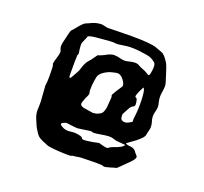

<svg xmlns="http://www.w3.org/2000/svg" viewBox="-97 -577 794 749"><g transform="rotate(20 300.0 -203.0)"><path d="M433.6 -453.1C417 -459 381.8 -461.9 328.1 -461.9C274.4 -460.9 241.2 -460.9 230.5 -460C229.5 -460 222.7 -461.9 208 -464.8C205.1 -465.8 202.1 -464.8 199.2 -464.8C186.5 -464.8 170.9 -460 154.3 -451.2C153.3 -450.2 150.4 -450.2 144.5 -447.3C139.6 -445.3 131.8 -438.5 122.1 -426.8C110.4 -412.1 103.5 -404.3 100.6 -402.3C98.6 -400.4 93.8 -381.8 85.9 -346.7C83 -334 84 -324.2 86.9 -318.4C90.8 -312.5 90.8 -302.7 85.9 -288.1C81.1 -272.5 78.1 -260.7 78.1 -255.9C78.1 -253.9 78.1 -253.9 79.1 -252.9C81.1 -250 82 -235.4 82 -209C82 -186.5 81.1 -173.8 80.1 -170.9C79.1 -168 79.1 -163.1 80.1 -157.2C82 -131.8 83 -113.3 84 -100.6V-78.1C82 -61.5 84 -44.9 90.8 -30.3C96.7 -15.6 101.6 -4.9 104.5 1C113.3 15.6 119.1 24.4 123 28.3C127 32.2 135.7 38.1 149.4 43.9C152.3 44.9 157.2 45.9 164.1 49.8C170.9 53.7 190.4 55.7 221.7 57.6C235.4 58.6 247.1 58.6 254.9 58.6C261.7 58.6 265.6 58.6 267.6 57.6C270.5 55.7 277.3 54.7 289.1 53.7C292 52.7 295.9 52.7 299.8 51.8C303.7 50.8 328.1 50.8 372.1 49.8C386.7 49.8 395.5 50.8 399.4 52.7C402.3 54.7 412.1 52.7 427.7 47.9C441.4 43.9 448.2 41 450.2 42C451.2 42 465.8 27.3 494.1 -1C507.8 -14.6 512.7 -24.4 506.8 -30.3L499 -39.1C493.2 -49.8 484.4 -54.7 472.7 -55.7C460.9 -56.6 454.1 -58.6 452.1 -61.5C451.2 -61.5 457 -65.4 467.8 -73.2C477.5 -80.1 483.4 -84 485.4 -85.9C503.9 -100.6 513.7 -111.3 514.6 -118.2C516.6 -125 516.6 -127.9 516.6 -128.9C519.5 -137.7 521.5 -146.5 521.5 -154.3C521.5 -161.1 520.5 -168 518.6 -173.8C513.7 -187.5 512.7 -202.1 517.6 -217.8C521.5 -230.5 521.5 -243.2 517.6 -254.9C514.6 -267.6 513.7 -279.3 515.6 -292C519.5 -314.5 519.5 -327.1 517.6 -333C515.6 -338.9 512.7 -350.6 506.8 -368.2C500 -390.6 495.1 -402.3 494.1 -404.3L491.2 -410.2C480.5 -427.7 470.7 -439.5 460 -443.4C450.2 -447.3 441.4 -450.2 433.6 -453.1ZM313.5 -417C329.1 -419.9 349.6 -420.9 376 -418C401.4 -415 419.9 -412.1 427.7 -408.2C434.6 -405.3 440.4 -401.4 447.3 -395.5C453.1 -389.6 454.1 -375 449.2 -350.6C447.3 -341.8 444.3 -338.9 438.5 -343.8C432.6 -347.7 427.7 -349.6 424.8 -351.6C409.2 -357.4 398.4 -362.3 392.6 -366.2C386.7 -370.1 374 -370.1 357.4 -366.2C356.4 -366.2 352.5 -365.2 344.7 -363.3C335.9 -361.3 324.2 -363.3 309.6 -367.2C308.6 -368.2 302.7 -368.2 293.9 -369.1C285.2 -370.1 271.5 -366.2 253.9 -355.5C241.2 -349.6 234.4 -346.7 233.4 -347.7C231.4 -348.6 225.6 -339.8 213.9 -323.2C211.9 -321.3 209 -317.4 203.1 -310.5C197.3 -304.7 190.4 -290 183.6 -266.6C183.6 -265.6 178.7 -256.8 168.9 -239.3C160.2 -221.7 155.3 -221.7 155.3 -240.2C155.3 -287.1 155.3 -313.5 156.2 -318.4L159.2 -327.1C156.2 -345.7 155.3 -357.4 155.3 -362.3C154.3 -367.2 158.2 -377 166 -393.6C166 -394.5 167 -396.5 168.9 -401.4C171.9 -405.3 184.6 -408.2 207 -410.2C247.1 -414.1 271.5 -416 279.3 -414.1C287.1 -413.1 297.9 -414.1 313.5 -417ZM294.9 -299.8C299.8 -301.8 308.6 -303.7 321.3 -306.6C334 -309.6 344.7 -303.7 355.5 -289.1C363.3 -277.3 366.2 -268.6 362.3 -263.7C359.4 -258.8 353.5 -250 345.7 -238.3C337.9 -225.6 334 -218.8 335.9 -216.8C337.9 -214.8 337.9 -206.1 335.9 -189.5C335 -161.1 330.1 -143.6 319.3 -137.7C308.6 -131.8 300.8 -128.9 295.9 -129.9C294.9 -129.9 294.9 -129.9 293.9 -128.9C293 -127.9 281.2 -129.9 257.8 -133.8C239.3 -135.7 232.4 -142.6 236.3 -153.3C240.2 -164.1 242.2 -171.9 245.1 -176.8C251 -188.5 252.9 -195.3 251 -198.2C249 -201.2 249 -211.9 250 -229.5C251 -238.3 252 -249 254.9 -262.7C256.8 -276.4 270.5 -289.1 294.9 -299.8ZM441.4 -289.1C447.3 -286.1 450.2 -270.5 451.2 -242.2C452.1 -213.9 451.2 -193.4 449.2 -178.7C447.3 -165 446.3 -155.3 448.2 -152.3C449.2 -149.4 443.4 -145.5 430.7 -139.6C423.8 -136.7 416 -135.7 410.2 -138.7C403.3 -140.6 400.4 -146.5 400.4 -157.2V-163.1C400.4 -164.1 404.3 -171.9 413.1 -187.5C418 -198.2 423.8 -204.1 430.7 -207C437.5 -210 437.5 -220.7 431.6 -240.2C431.6 -239.3 428.7 -241.2 424.8 -244.1C421.9 -248 427.7 -262.7 441.4 -289.1ZM355.5 -61.5C375 -64.5 388.7 -65.4 396.5 -62.5C405.3 -59.6 411.1 -58.6 414.1 -57.6C432.6 -55.7 444.3 -55.7 447.3 -54.7C450.2 -54.7 451.2 -54.7 452.1 -53.7L446.3 -47.9C442.4 -43.9 435.5 -40 423.8 -35.2C405.3 -29.3 395.5 -24.4 392.6 -20.5C389.6 -17.6 377.9 -19.5 358.4 -25.4C353.5 -27.3 348.6 -26.4 341.8 -24.4C335.9 -22.5 326.2 -21.5 313.5 -19.5C295.9 -16.6 286.1 -16.6 284.2 -20.5C283.2 -24.4 278.3 -27.3 268.6 -29.3C256.8 -32.2 245.1 -32.2 232.4 -30.3C219.7 -28.3 207 -30.3 196.3 -37.1C185.5 -43 185.5 -47.9 193.4 -51.8C201.2 -55.7 206.1 -57.6 209 -56.6C232.4 -53.7 247.1 -51.8 252.9 -51.8C259.8 -52.7 271.5 -53.7 288.1 -56.6C304.7 -59.6 313.5 -59.6 314.5 -57.6C315.4 -55.7 329.1 -56.6 355.5 -61.5Z"/></g></svg>

Font: Hermetico
Style: Regular
Weight: 400
Version: Version 1.0